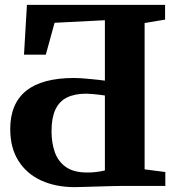

<svg xmlns="http://www.w3.org/2000/svg" viewBox="-20 -763 736 788"><path d="M286 5Q209 5 149.2 -22.2Q89.5 -49.5 55.8 -102.8Q22 -156 22 -233.5Q22 -337.5 87.2 -390.2Q152.5 -443 285 -443Q296.5 -443 314.8 -441.8Q333 -440.5 353 -438.5Q373 -436.5 389 -434.8Q405 -433 410.5 -432V-680L204 -669.5L168 -538.5H78.5L90.5 -743H657.5V-682.5L573.5 -668.5V-68L658.5 -57V0H484.5Q467.5 0 438.8 0.8Q410 1.5 379 2.5Q348 3.5 322.2 4.2Q296.5 5 286 5ZM337.5 -55Q356.5 -55 369.8 -56.5Q383 -58 392.8 -59.8Q402.5 -61.5 410.5 -63.5V-371Q405.5 -372 391.2 -373.8Q377 -375.5 360.8 -377Q344.5 -378.5 333.5 -378.5Q286.5 -378.5 254.8 -362.8Q223 -347 207.2 -313Q191.5 -279 191.5 -224.5Q191.5 -176 205.2 -137.8Q219 -99.5 251 -77.2Q283 -55 337.5 -55Z"/></svg>

Font: Merriweather 36pt ExtraBold
Style: Regular
Weight: 800
Designer: Eben Sorkin
Foundry: Eben Sorkin
Version: Version 2.100